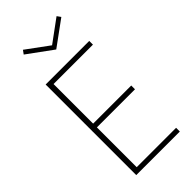

<svg xmlns="http://www.w3.org/2000/svg" viewBox="-301 -1056 1124 1124"><g transform="rotate(-45 261.0 -494.0)"><path d="M100.1 -750H460.9V-719.2H134.8V-391.6H450.2V-360.4H134.8V-30.8H460.9V0H100.1ZM133.3 -964.8 149.9 -987.8 289.1 -885.7 428.2 -987.8 444.8 -964.8 289.1 -851.1Z"/></g></svg>

Font: Spartan MB ExtLt
Style: Regular
Weight: 200
Designer: Matt Bailey, Mirko Velimirovic
Foundry: Matt Bailey
Version: Version 1.005